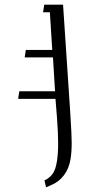

<svg xmlns="http://www.w3.org/2000/svg" viewBox="-20 -596 376 816"><path d="M57.1 -175.8 62 -208H213.9L205.1 -352.1H85L89.8 -383.8H202.1L191.9 -543.9H163.1L168 -576.2H248L278.8 -113.8Q284.7 -21 284.7 10.7Q284.7 50.8 279.8 80.1Q273.4 119.6 252.7 147.5Q231.9 175.3 203.1 188L175.8 200.2L168.9 170.9Q191.4 160.2 204.1 142.1Q216.8 124 222.2 87.9Q227.1 55.7 227.1 14.2Q227.1 -29.3 222.2 -96.2L215.8 -175.8Z"/></svg>

Font: Gawaa
Style: Italic
Weight: 400
Designer: T. Christopher White
Version: Version 1.0